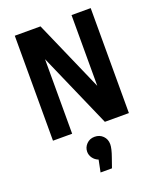

<svg xmlns="http://www.w3.org/2000/svg" viewBox="-173 -796 985 1186"><g transform="rotate(-20 319.5 -202.5)"><path d="M70 0V-690H239L443 -225V-690H569V0H411L196 -490V0ZM395 141Q395 169 376 222L354 285H279L295 206Q272 197 258.5 178Q245 159 245 137Q245 108 266 86.5Q287 65 319 65Q352 65 373.5 86.5Q395 108 395 141Z"/></g></svg>

Font: Radio Canada Condensed
Style: Bold
Weight: 700
Width: 3
Designer: Charles Daoud, Etienne Aubert Bonn, Alexandre Saumier Demers, Jacques Le Bailly
Foundry: Radio-Canada
Version: Version 2.104; ttfautohint (v1.8.4.7-5d5b);gftools[0.9.28.de